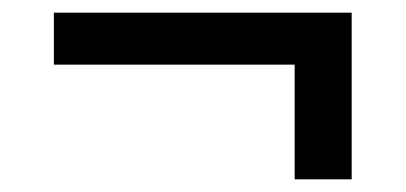

<svg xmlns="http://www.w3.org/2000/svg" viewBox="-20 -403 640 303"><path d="M445 -120V-301H65V-383H535V-120Z"/></svg>

Font: ABeeZee
Style: Regular
Weight: 400
Designer: Anja Meiners
Foundry: Anja Meiners
Version: Version 1.003; ttfautohint (v1.8.3)